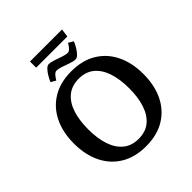

<svg xmlns="http://www.w3.org/2000/svg" viewBox="-257 -1143 1331 1331"><g transform="rotate(-45 408.5 -477.5)"><path d="M408.2 15Q300.2 15 223.9 -31.2Q147.5 -77.4 107.2 -160Q66.9 -242.7 66.9 -352Q66.9 -462.3 107.2 -545Q147.5 -627.6 223.9 -673.8Q300.2 -720 408.2 -720Q516.5 -720 592.7 -673.8Q668.8 -627.6 709 -545Q749.1 -462.3 749.1 -352Q749.1 -242.7 709 -160Q668.8 -77.4 592.7 -31.2Q516.5 15 408.2 15ZM408.2 -57.9Q476.5 -57.9 521 -94.5Q565.4 -131.2 587.3 -197.3Q609.3 -263.5 609.3 -352Q609.3 -441.5 587.3 -507.7Q565.4 -573.8 521 -610.5Q476.5 -647.1 408.2 -647.1Q340.5 -647.1 295.5 -610.5Q250.6 -573.8 228.7 -507.7Q206.7 -441.5 206.7 -352Q206.7 -263.5 228.7 -197.3Q250.6 -131.2 295.5 -94.5Q340.5 -57.9 408.2 -57.9ZM289.6 -747.7 253.3 -768.9Q262.3 -789.5 275.4 -811.9Q288.5 -834.2 303.8 -849.8Q319.1 -865.5 332.8 -865.5Q351.7 -865.5 379.5 -856.1Q407.3 -846.7 435.2 -837Q463.2 -827.4 481.8 -827.4Q495.5 -827.4 509.8 -843.4Q524 -859.4 531.9 -875.4L568.5 -853.9Q566.9 -849.6 559.3 -834.1Q551.6 -818.6 540.2 -800.9Q528.7 -783.2 515 -770Q501.3 -756.9 487.5 -756.9Q468.5 -756.9 441.1 -766.6Q413.6 -776.3 386.2 -786Q358.7 -795.6 339.5 -795.6Q325.5 -795.6 311.6 -779.2Q297.6 -762.8 289.6 -747.7ZM254 -909.7V-970.1H568L559.8 -909.7Z"/></g></svg>

Font: Andada Pro
Style: Regular
Weight: 400
Designer: Carolina Giovagnoli
Foundry: Huerta Tipografica
Version: Version 3.003